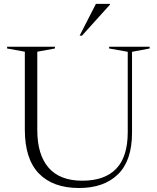

<svg xmlns="http://www.w3.org/2000/svg" viewBox="-20 -955 807 986"><path d="M636 -276.5V-689L540.5 -706V-715H748.5V-706L658 -689V-273.5Q658 -130.5 586 -60Q514 10.5 386 10.5Q252 10.5 179.8 -64Q107.5 -138.5 107.5 -289.5V-689.5L16.5 -706V-715H262V-706L171.5 -689.5V-287Q171.5 -160.5 229.5 -93.8Q287.5 -27 402.5 -27Q517.5 -27 576.8 -88.5Q636 -150 636 -276.5ZM389 -772 472.5 -935H545V-931.5L401 -772Z"/></svg>

Font: Newsreader Display Light
Style: Regular
Weight: 300
Designer: Hugues Gentile
Foundry: Production Type
Version: Version 1.001